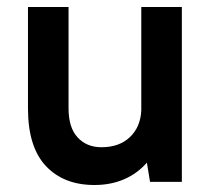

<svg xmlns="http://www.w3.org/2000/svg" viewBox="-20 -520 605 549"><path d="M250 9Q162 9 111 -45.5Q60 -100 60 -210V-500H176V-210Q176 -155 202 -127Q228 -99 270 -99Q321 -99 351.5 -128Q382 -157 384 -205V-500H500V0H409L400 -55Q373 -24 335 -7.5Q297 9 250 9Z"/></svg>

Font: Retni Sans
Style: Bold
Weight: 700
Designer: Vitaly Kuzmin
Foundry: ParaType Ltd.
Version: Version 1.00;March 2, 2019;FontCreator 11.5.0.2425 64-bit; t